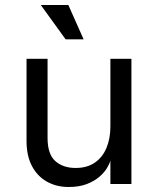

<svg xmlns="http://www.w3.org/2000/svg" viewBox="-20 -735 637 767"><path d="M505 -500V0H421V-94Q418 -81 407 -63Q396 -45 376 -28Q356 -11 326 0.5Q296 12 254 12Q206 12 168 -9Q130 -30 108 -71Q86 -112 86 -172V-500H170V-184Q170 -119 201 -91.5Q232 -64 282 -64Q328 -64 359 -85.5Q390 -107 405.5 -144.5Q421 -182 421 -230V-500ZM242 -578 143 -715H253L314 -578Z"/></svg>

Font: Inclusive Sans
Style: Regular
Weight: 400
Designer: Olivia King
Foundry: Olivia King
Version: Version 2.004